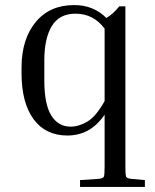

<svg xmlns="http://www.w3.org/2000/svg" viewBox="-20 -525 613 758"><path d="M552 186V213H296V186L371 181Q387 179 390 172.5Q393 166 393 132V-72Q363 -29 326.5 -9.5Q290 10 246 10Q160 10 112.5 -54.5Q65 -119 65 -237V-257Q65 -370 120.5 -437.5Q176 -505 273 -505Q349 -505 400 -454Q426 -469 451 -500H475V132Q475 166 478 172.5Q481 179 497 181ZM155 -207Q155 -113 182.5 -69Q210 -25 259 -25Q291 -25 325 -45Q359 -65 393 -126V-412Q349 -471 278 -471Q214 -471 184.5 -422Q155 -373 155 -287Z"/></svg>

Font: Inria Serif
Style: Regular
Weight: 400
Designer: Black Foundry Team
Foundry: Black Foundry
Version: Version 1.000; ttfautohint (v1.8.3)